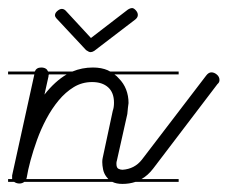

<svg xmlns="http://www.w3.org/2000/svg" viewBox="-20 -464 563 475"><path d="M422 -14H315Q300 -9 283 -9Q268 -9 258 -14H40Q35 -10 28 -10Q21 -10 15 -14H0V-21H10Q10 -23 10 -25V-30L65 -280H0V-287H66Q70 -297 82 -297Q91 -297 96 -292Q98 -289 99 -287H159Q183 -297 210 -297Q231 -297 247 -290Q250 -288 253 -287H422V-280H263Q269 -276 274 -270Q286 -258 292 -242.5Q298 -227 298 -209Q297 -204 296.5 -197.5Q296 -191 295 -182L269 -66Q268 -64 268 -59Q268 -49 273 -46.5Q278 -44 283 -44Q313 -46 331 -69L490 -277Q496 -285 503 -285Q510 -285 516.5 -279.5Q523 -274 523 -266Q523 -260 518 -256L359 -47Q346 -30 330 -21H422ZM243 -27Q237 -35 235 -45Q233 -55 233 -63Q233 -69 234 -73L259 -190Q262 -198 262 -210Q262 -235 247.5 -248Q233 -261 208 -261Q183 -261 162.5 -248.5Q142 -236 125 -215.5Q108 -195 94.5 -169.5Q81 -144 71.5 -117.5Q62 -91 55.5 -67Q49 -43 46 -24L45 -21H248ZM296 -440Q302 -444 307 -444Q311 -444 316 -438.5Q321 -433 321 -427Q321 -421 315 -416L213 -338Q208 -335 204 -335Q200 -335 193 -340L122 -416Q116 -422 116 -426Q116 -432 122 -437Q128 -442 133 -442Q139 -442 144 -436L205 -370ZM100 -277Q100 -276 100 -275L90 -230Q116 -263 145 -280H101Q101 -279 100 -277Z"/></svg>

Font: Gruenewald VA 3. Klasse
Style: Regular
Weight: 400
Designer: Peter Wiegel
Foundry: Peter Wiegel, nach dem Schriftentwurf von Dr. H. Gr¸newald
Version: Version 0.007